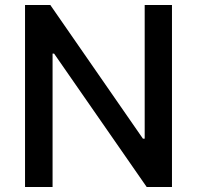

<svg xmlns="http://www.w3.org/2000/svg" viewBox="-20 -747 787 767"><path d="M566 0 196 -533H190V0H80V-727H181L551 -193H558V-727H667V0Z"/></svg>

Font: Sinter Medium
Style: Regular
Weight: 500
Foundry: Adobe & rsms
Version: Version 1.000